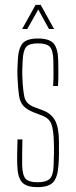

<svg xmlns="http://www.w3.org/2000/svg" viewBox="-20 -763 312 788"><path d="M134 5Q87 5 69.5 -16Q52 -37 51 -85Q50 -107 50.5 -133Q51 -159 52 -191H72Q71 -160 71 -134Q71 -108 71 -85Q72 -44 85 -29.5Q98 -15 134 -15Q170 -15 184.5 -29.5Q199 -44 200 -85Q201 -109 201.5 -134Q202 -159 201 -179Q200 -229 191 -253.5Q182 -278 152 -289L118 -302Q90 -313 76 -328.5Q62 -344 58 -371Q54 -398 52 -442Q51 -462 51.5 -478.5Q52 -495 53 -514Q55 -563 72 -584Q89 -605 136 -605Q183 -605 200.5 -584Q218 -563 219 -514Q219 -493 219.5 -467.5Q220 -442 218 -410H198Q200 -442 199.5 -467Q199 -492 199 -514Q198 -556 185 -570.5Q172 -585 136 -585Q100 -585 87.5 -570.5Q75 -556 73 -514Q72 -493 71.5 -476.5Q71 -460 72 -442Q74 -394 80 -365.5Q86 -337 119 -324L154 -311Q190 -298 206 -268.5Q222 -239 222 -179Q222 -157 222 -132Q222 -107 220 -85Q217 -37 199 -16Q181 5 134 5ZM71 -644 126 -743H147L202 -644H181L137 -724L92 -644Z"/></svg>

Font: Big Shoulders Display Thin
Style: Regular
Weight: 100
Designer: Patric King
Foundry: XO Type Co
Version: Version 1.000; ttfautohint (v1.8.2)